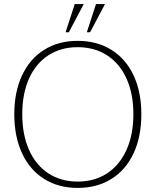

<svg xmlns="http://www.w3.org/2000/svg" viewBox="-20 -910 762 940"><path d="M50 -351Q50 -460 88 -541Q126 -622 196 -666Q266 -710 360 -710Q455 -710 525.5 -666Q596 -622 634 -541Q672 -460 672 -351Q672 -241 634 -159.5Q596 -78 525.5 -34Q455 10 360 10Q266 10 196 -34Q126 -78 88 -159.5Q50 -241 50 -351ZM633 -351Q633 -451 599.5 -525Q566 -599 504.5 -639Q443 -679 360 -679Q278 -679 216.5 -639Q155 -599 122 -525Q89 -451 89 -351Q89 -251 122 -176.5Q155 -102 216.5 -61.5Q278 -21 360 -21Q443 -21 504.5 -61.5Q566 -102 599.5 -176.5Q633 -251 633 -351ZM346 -890H390L317 -752H301ZM450 -890H494L421 -752H405Z"/></svg>

Font: Thasadith
Style: Regular
Weight: 400
Designer: Cadson Demak Co.,Ltd.
Foundry: Cadson Demak Co.,Ltd.
Version: Version 1.000; ttfautohint (v1.6)